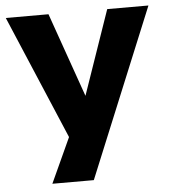

<svg xmlns="http://www.w3.org/2000/svg" viewBox="-50 -549 685 775"><g transform="rotate(-5 292.0 -161.5)"><path d="M131 180 236 -49V49L2 -503H175L295 -162L413 -503H580L299 180Z"/></g></svg>

Font: Nunito Sans 7pt ExtraBold
Style: Regular
Weight: 800
Designer: Vernon Adams
Foundry: Vernon Adams
Version: Version 3.101;gftools[0.9.27]